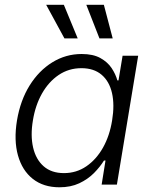

<svg xmlns="http://www.w3.org/2000/svg" viewBox="-20 -775 636 806"><path d="M229.5 11.2Q162.6 11.2 117.9 -23.9Q73.2 -59.1 55.4 -122.6Q37.6 -186 51.3 -269.5Q65.4 -353.5 104.2 -416Q143.1 -478.5 199.7 -513.4Q256.3 -548.3 322.8 -548.3Q370.6 -548.3 401.1 -531.5Q431.6 -514.6 448.5 -489.3Q465.3 -463.9 472.7 -437.5H477.5L494.6 -541H560.1L470.7 0H406.7L422.9 -101.1H416.5Q399.9 -74.2 374.3 -48.3Q348.6 -22.5 312.7 -5.6Q276.9 11.2 229.5 11.2ZM248.5 -48.3Q300.8 -48.3 342.5 -76.9Q384.3 -105.5 412.4 -155.3Q440.4 -205.1 450.7 -270Q461.4 -335 450.2 -384.3Q439 -433.6 406.5 -461.2Q374 -488.8 321.8 -488.8Q268.6 -488.8 226.3 -460.2Q184.1 -431.6 156.2 -382.3Q128.4 -333 118.2 -270Q107.4 -206.5 118.9 -156.2Q130.4 -106 163.1 -77.1Q195.8 -48.3 248.5 -48.3ZM397.5 -613.8 342.3 -754.9H416L453.1 -613.8ZM250.5 -613.8 173.8 -754.9H248L306.2 -613.8Z"/></svg>

Font: Inter 17pt Light
Style: Italic
Weight: 300
Italic angle: -9.3988°
Version: Version 4.001;git-66647c0bb